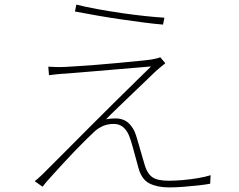

<svg xmlns="http://www.w3.org/2000/svg" viewBox="-20 -787 1040 835"><path d="M312 -767Q351 -757 403 -747.5Q455 -738 510 -730Q565 -722 613.5 -717Q662 -712 695 -710L689 -680Q653 -683 606.5 -689Q560 -695 508.5 -702.5Q457 -710 405 -719Q353 -728 306 -737ZM699 -512Q691 -506 675 -492.5Q659 -479 654 -474Q642 -462 615 -436.5Q588 -411 555 -379Q522 -347 491 -317.5Q460 -288 441 -268Q450 -270 462 -271Q474 -272 481 -272Q518 -272 540 -251Q562 -230 572 -197Q577 -181 584 -157Q591 -133 598 -108Q605 -83 611 -64Q622 -30 644 -15.5Q666 -1 714 -1Q742 -1 776 -4Q810 -7 842 -12.5Q874 -18 896 -25L894 12Q873 16 841.5 19.5Q810 23 776.5 25.5Q743 28 715 28Q665 28 630.5 11Q596 -6 582 -57Q578 -72 571 -97.5Q564 -123 557 -148.5Q550 -174 544 -190Q535 -216 518 -232Q501 -248 475 -248Q449 -248 429 -239.5Q409 -231 392 -216Q380 -205 357.5 -183Q335 -161 307.5 -132.5Q280 -104 252.5 -74Q225 -44 201.5 -18Q178 8 165 25L131 1Q136 -3 144.5 -10Q153 -17 162 -26Q169 -33 199.5 -63.5Q230 -94 274.5 -138.5Q319 -183 370.5 -235Q422 -287 473.5 -337.5Q525 -388 568 -430.5Q611 -473 637 -498Q611 -496 571.5 -492.5Q532 -489 487.5 -485.5Q443 -482 400 -478Q357 -474 322 -471.5Q287 -469 267 -467Q244 -466 227 -464Q210 -462 193 -460L190 -497Q207 -496 225 -495.5Q243 -495 264 -496Q284 -497 321.5 -499.5Q359 -502 405 -505.5Q451 -509 496.5 -513.5Q542 -518 579.5 -521.5Q617 -525 637 -528Q649 -530 659.5 -532.5Q670 -535 677 -538Z"/></svg>

Font: Noto Sans JP Thin Thin
Style: Regular
Weight: 250
Version: Version 2.004-H2;hotconv 1.0.118;makeotfexe 2.5.65603